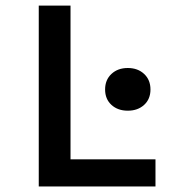

<svg xmlns="http://www.w3.org/2000/svg" viewBox="-20 -674 640 694"><path d="M501 -294.9Q478 -273.9 441.9 -273.9Q405.8 -273.9 382.8 -294.9Q359.9 -315.9 359.9 -350.6Q359.9 -385.3 382.8 -406.7Q405.8 -428.2 441.9 -428.2Q478 -428.2 501 -406.7Q523.9 -385.3 523.9 -350.6Q523.9 -315.9 501 -294.9ZM120.1 0V-653.8H234.9V-98.1H542V0Z"/></svg>

Font: SourceCodePro-Semibold
Style: Regular
Weight: 600
Monospace: yes
Designer: Paul D. Hunt
Foundry: Adobe Systems Incorporated
Version: Version 1.009;PS 1.000;hotconv 1.0.70;makeotf.lib2.5.5900